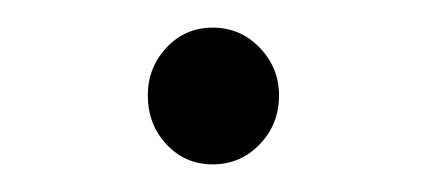

<svg xmlns="http://www.w3.org/2000/svg" viewBox="-20 -470 309 139"><path d="M134 -351Q114 -351 100.5 -365.5Q87 -380 87 -401Q87 -421 100.5 -435.5Q114 -450 134 -450Q154 -450 168 -435.5Q182 -421 182 -401Q182 -380 168 -365.5Q154 -351 134 -351Z"/></svg>

Font: Moderustic Light
Style: Regular
Weight: 300
Designer: Tural Alisoy
Foundry: TAFT Foundry
Version: Version 2.120